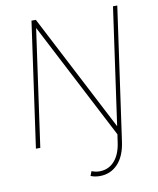

<svg xmlns="http://www.w3.org/2000/svg" viewBox="-98 -787 883 1076"><g transform="rotate(-10 343.5 -249.0)"><path d="M619.6 -710.9H644L537.6 43.5Q526.4 126 485.1 169.7Q443.8 213.4 381.8 213.4Q353.5 213.4 330.6 203.6L340.3 178.2Q347.7 181.2 359.6 184.1Q371.6 187 385.3 187Q436.5 187 470.2 149.7Q503.9 112.3 513.2 43.5L519.5 0L174.3 -666L80.6 0H55.7L155.8 -710.9H180.7L525.9 -44.9Z"/></g></svg>

Font: Robert Sans Thin
Style: Italic
Weight: 100
Italic angle: -8°
Designer: Christian Robertson (extended by Adam Twardoch)
Foundry: Google
Version: Version 12.135;April 2, 2019;FontCreator 11.5.0.2425 64-bit;